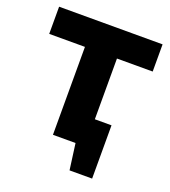

<svg xmlns="http://www.w3.org/2000/svg" viewBox="-121 -615 730 823"><g transform="rotate(20 244.0 -203.0)"><path d="M171 -401H8V-525H480V-401H317V-124H393V119H290L274 0H171Z"/></g></svg>

Font: PT Sans Caption
Style: Bold
Weight: 700
Designer: A.Korolkova, O.Umpeleva, V.Yefimov
Foundry: ParaType Ltd
Version: Version 2.003W OFL